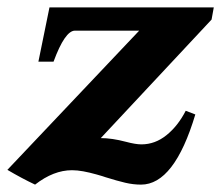

<svg xmlns="http://www.w3.org/2000/svg" viewBox="-35 -490 599 520"><path d="M-15 -30 342 -407H168Q141 -407 110 -323H69L99 -470H544L538 -437L238 -116Q268 -116 306 -106Q332 -99 348 -99Q385 -99 416 -124Q447 -149 468 -190L494 -180Q437 10 347 10Q326 10 304.5 5Q283 0 251 -10Q246 -12 226.5 -17.5Q207 -23 190.5 -26Q174 -29 160 -29Q110 -29 60 10Q24 -7 -15 -30Z"/></svg>

Font: Taviraj ExtraBold
Style: Italic
Weight: 800
Italic angle: -12°
Designer: Katatrad Team
Foundry: CadsonDemak
Version: Version 1.001